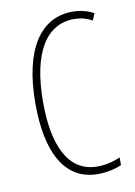

<svg xmlns="http://www.w3.org/2000/svg" viewBox="-68 -583 450 639"><g transform="rotate(-10 156.5 -263.5)"><path d="M212 10C239 10 270 4 292 -6V-32C267 -21 240 -15 215 -15C114 -15 73 -114 73 -257C73 -427 130 -512 222 -512C244 -512 265 -507 283 -496L293 -519C272 -531 248 -537 221 -537C113 -537 47 -440 47 -256C47 -93 99 10 212 10Z"/></g></svg>

Font: Noto Sans Myanmar ExtraCondensed Thin
Style: Regular
Weight: 100
Width: 2
Designer: Monotype Design Team
Foundry: Monotype Imaging Inc.
Version: Version 2.107